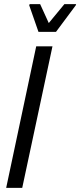

<svg xmlns="http://www.w3.org/2000/svg" viewBox="-20 -913 390 933"><path d="M10 0 156 -688H235L88 0ZM167 -758 122 -887 124 -893H175L217 -801L293 -893H350L348 -887L252 -758Z"/></svg>

Font: Saira Condensed
Style: Italic
Weight: 400
Width: 3
Italic angle: -12°
Designer: Hector Gatti with collaboration of the Omnibus-Type team
Foundry: Omnibus-Type
Version: Version 1.100